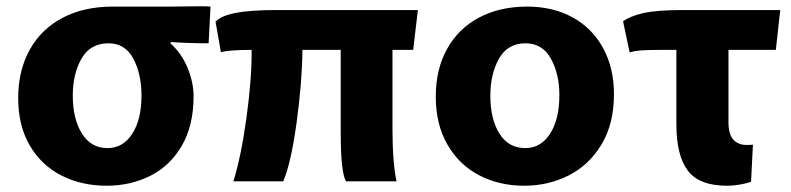

<svg xmlns="http://www.w3.org/2000/svg" viewBox="-20 -528 2520 612"><path d="M597 -221Q597 -127 559 -62.5Q521 2 458 33Q395 64 320 64Q239 64 175 31Q111 -2 74.5 -65Q38 -128 38 -215Q38 -303 74.5 -369Q111 -435 179 -471Q247 -507 340 -507H526L616 -508Q643 -508 651 -507L645 -390Q580 -390 526 -394L523 -390Q559 -358 578 -311.5Q597 -265 597 -221ZM431 -223Q431 -292 405 -341Q379 -390 326 -390Q268 -390 240 -341.5Q212 -293 212 -223Q212 -149 241 -102.5Q270 -56 322 -56H323Q372 -56 401.5 -101.5Q431 -147 431 -223Z M1244 50H1083Q1066 23 1066 -108V-369H944Q943 -266 925.5 -138Q908 -10 883 50H724Q749 -31 766 -155.5Q783 -280 782 -369Q714 -369 684 -362L667 -459Q685 -478 732 -487Q779 -496 862 -496H1312L1297 -369H1231V-121Q1231 -9 1244 50Z M1369 -220Q1369 -307 1405 -372Q1441 -437 1507 -472Q1573 -507 1660 -507Q1743 -507 1805.5 -472.5Q1868 -438 1902.5 -374.5Q1937 -311 1937 -228Q1937 -133 1897 -67Q1857 -1 1792 31.5Q1727 64 1652 64H1651Q1571 64 1507 30.5Q1443 -3 1406 -67.5Q1369 -132 1369 -220ZM1763 -225Q1763 -292 1736 -341Q1709 -390 1655 -390Q1598 -390 1570.5 -341Q1543 -292 1543 -223Q1543 -148 1572 -102Q1601 -56 1654 -56H1655Q1704 -56 1733.5 -102Q1763 -148 1763 -225Z M2297 64Q2209 64 2172.5 16Q2136 -32 2136 -131V-369H2090Q2048 -369 2026 -367.5Q2004 -366 1987 -361L1966 -460Q1987 -476 2029.5 -486Q2072 -496 2156 -496H2467L2453 -369H2302V-139Q2302 -100 2317.5 -83Q2333 -66 2359 -66Q2378 -66 2380 -67L2374 51Q2363 56 2340.5 60Q2318 64 2297 64Z"/></svg>

Font: Gmarket Sans TTF Bold
Style: Regular
Weight: 700
Designer: Creative Director : Sungho Lee; Art Director : Kiwoong Choi; Project Manager : Sori Yang, Jongwook Yoon; Font Designer :
Foundry: Sandoll Inc.
Version: Version 1.000;hotconv 1.0.109;makeotfexe 2.5.65596